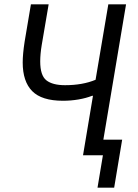

<svg xmlns="http://www.w3.org/2000/svg" viewBox="-20 -718 640 888"><path d="M456 0H364L410 -275H406Q378 -264 343 -258Q308 -252 271 -252Q173 -252 129 -296.5Q85 -341 85 -429Q85 -468 94 -526L123 -698H205L173 -510Q166 -468 166 -434Q166 -369 194.5 -346.5Q223 -324 281 -324Q362 -324 422 -349L481 -698H563L458 -72H545L508 150H431Z"/></svg>

Font: iA Writer Mono V
Style: Regular
Weight: 400
Italic angle: -9.5°
Designer: Mike Abbink, Paul van der Laan, Pieter van Rosmalen
Foundry: Bold Monday
Version: Version 2.000